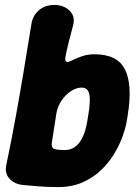

<svg xmlns="http://www.w3.org/2000/svg" viewBox="-20 -739 560 778"><path d="M215.8 19Q168 19 136.6 16Q105.2 13 77.4 11Q39.8 8.4 18.8 -14.6Q-2.2 -37.6 5.6 -70.8Q26.6 -171.2 43.3 -263.1Q60 -355 75.5 -447.5Q91 -540 107 -640Q112.2 -675.6 137.4 -697.3Q162.6 -719 200.2 -719Q225.2 -719 244.8 -708.5Q264.4 -698 273.6 -680Q282.8 -662 276.4 -637Q266.4 -600 258.4 -568.1Q250.4 -536.2 245.2 -508.4Q243 -493.8 246.8 -490.3Q250.6 -486.8 257 -488Q264.4 -490.4 279.3 -497.8Q294.2 -505.2 315.4 -512.1Q336.6 -519 363.2 -519Q455.8 -519 486.5 -457.4Q517.2 -395.8 498 -275L494 -250Q489.6 -222.6 477 -187.2Q464.4 -151.8 442.8 -116Q421.2 -80.2 389.3 -49.5Q357.4 -18.8 314.2 0.1Q271 19 215.8 19ZM240.4 -131Q265.2 -131 281.6 -142.2Q298 -153.4 308.5 -171.4Q319 -189.4 325.1 -210.4Q331.2 -231.4 334 -250L338 -275Q347.4 -330 341.9 -357Q336.4 -384 310.6 -384Q289.2 -384 267.3 -369.6Q245.4 -355.2 229.3 -331.4Q213.2 -307.6 208.4 -279L190.2 -162Q188.6 -151.4 190.4 -146.3Q192.2 -141.2 195.4 -137.8Q204 -133.2 216.1 -132.1Q228.2 -131 240.4 -131Z"/></svg>

Font: Winky Sans
Style: Italic
Weight: 400
Italic angle: -8.97852°
Designer: Simon Atzbach
Foundry: typofactur
Version: Version 1.205